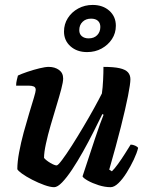

<svg xmlns="http://www.w3.org/2000/svg" viewBox="-20 -778 608 798"><path d="M205 0Q189 0 164 -9Q139 -18 113.8 -31Q88.5 -44 71.2 -56.5Q54 -69 52 -75Q52 -105 59.5 -145.2Q67 -185.5 78.5 -227.8Q90 -270 101.5 -307.8Q113 -345.5 120.8 -371.5Q128.5 -397.5 128.5 -404Q128.5 -415 120.5 -418.5Q112.5 -422 99.5 -422H47Q47 -434 50 -446Q53 -458 54.5 -464Q69 -471 94 -479.5Q119 -488 143.8 -494Q168.5 -500 182.5 -500Q207.5 -500 225 -487.5Q242.5 -475 242.5 -451.5Q242.5 -437.5 234.5 -407.2Q226.5 -377 214.5 -337.8Q202.5 -298.5 190.5 -257.2Q178.5 -216 170.8 -180.2Q163 -144.5 163 -121.5Q172.5 -110.5 189.8 -100.5Q207 -90.5 215.5 -90.5Q221 -90.5 238.2 -113.5Q255.5 -136.5 278.8 -173Q302 -209.5 326.5 -250.8Q351 -292 371.5 -329.2Q392 -366.5 403.5 -389.5Q407 -413.5 408.5 -444.8Q410 -476 410 -500Q453 -500 477.2 -494.5Q501.5 -489 511.8 -477.5Q522 -466 522 -448.5Q522 -430 512 -379.2Q502 -328.5 482.5 -251Q463 -173.5 434 -73L445 -66Q456 -76.5 470.5 -96.5Q485 -116.5 499.2 -139Q513.5 -161.5 523 -177Q532 -177 542 -172.5Q552 -168 554 -163Q549 -142 536 -114.5Q523 -87 506.5 -60.5Q490 -34 472.5 -17Q455 0 439.5 0Q416.5 0 390.2 -8.2Q364 -16.5 345 -27.2Q326 -38 323 -45L374.5 -201Q385 -233 395 -260.5Q405 -288 410.5 -301L405.5 -304Q389 -270 368.2 -229Q347.5 -188 324.8 -147.5Q302 -107 279.8 -73.5Q257.5 -40 238.2 -20Q219 0 205 0ZM341.9 -561.5Q300 -561.5 273 -585.5Q246 -609.5 246 -647Q246 -677.8 262 -702.9Q278 -728 305.3 -742.8Q332.5 -757.5 365 -757.5Q407.5 -757.5 434.5 -733.3Q461.5 -709.1 461.5 -671Q461.5 -640.3 445.4 -615.7Q429.4 -591.2 402.4 -576.3Q375.5 -561.5 341.9 -561.5ZM348.3 -618.5Q371 -618.5 384 -632Q397 -645.5 397 -666Q397 -682.4 387 -691.4Q377 -700.5 358.5 -700.5Q336.6 -700.5 323.1 -687.2Q309.5 -674 309.5 -652.5Q309.5 -636.5 320.2 -627.5Q331 -618.5 348.3 -618.5Z"/></svg>

Font: Texturina Medium
Style: Italic
Weight: 500
Italic angle: -11°
Designer: Guillermo Torres Carreño
Foundry: Omnibus-Type
Version: Version 1.002